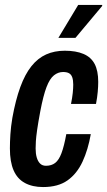

<svg xmlns="http://www.w3.org/2000/svg" viewBox="-20 -744 433 776"><path d="M154 12Q111 12 80.5 -4.5Q50 -21 35 -55.5Q20 -90 20 -144Q20 -170 22 -201Q24 -232 30 -268Q43 -340 62 -392Q81 -444 107 -476.5Q133 -509 166.5 -524Q200 -539 242 -539Q287 -539 317.5 -526Q348 -513 362.5 -485.5Q377 -458 377 -413Q377 -395 375 -372.5Q373 -350 368 -324H267Q272 -349 274 -368Q276 -387 276 -402Q276 -420 272 -431.5Q268 -443 259 -448Q250 -453 235 -453Q215 -453 198 -439.5Q181 -426 168 -392Q155 -358 143 -295Q134 -247 130 -218.5Q126 -190 125 -173.5Q124 -157 124 -144Q124 -123 128.5 -107.5Q133 -92 142 -83Q151 -74 166 -74Q188 -74 203 -85.5Q218 -97 228.5 -125Q239 -153 248 -202H347Q336 -139 313.5 -90.5Q291 -42 253 -15Q215 12 154 12ZM216 -591 296 -724H393V-720L285 -591Z"/></svg>

Font: Archivo ExtraCondensed SemiBold
Style: Italic
Weight: 600
Width: 2
Italic angle: -10°
Designer: Hector Gatti
Foundry: Omnibus-Type
Version: Version 2.001